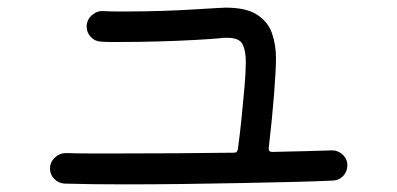

<svg xmlns="http://www.w3.org/2000/svg" viewBox="-20 -582 1040 503"><path d="M890 -149Q890 -133 879.5 -121.5Q869 -110 853 -109Q815 -107 753 -105.5Q691 -104 615.5 -102.5Q540 -101 461 -100Q382 -99 309 -99Q263 -99 222.5 -99.5Q182 -100 149 -101Q133 -102 122 -113.5Q111 -125 111 -140Q111 -157 123.5 -169Q136 -181 153 -181Q180 -180 216 -180Q252 -180 294 -180Q362 -180 440.5 -180.5Q519 -181 594 -182Q601 -182 603 -190Q608 -226 612.5 -269.5Q617 -313 620.5 -353.5Q624 -394 624 -420Q624 -449 615.5 -466Q607 -483 575 -483Q571 -483 567 -483Q563 -483 558 -482Q538 -480 494 -477.5Q450 -475 397.5 -473.5Q345 -472 297 -472Q283 -472 269.5 -472Q256 -472 244 -473Q228 -474 217.5 -485.5Q207 -497 207 -512Q207 -530 220.5 -542Q234 -554 251 -553Q266 -552 282.5 -552Q299 -552 316 -552Q360 -552 406 -553.5Q452 -555 490.5 -557.5Q529 -560 550 -561Q555 -561 560.5 -561.5Q566 -562 571 -562Q625 -562 653.5 -543.5Q682 -525 692.5 -495Q703 -465 703 -430Q703 -399 698 -335Q693 -271 684 -194V-192Q684 -184 693 -184Q740 -185 779.5 -186Q819 -187 847 -188Q864 -189 877 -177.5Q890 -166 890 -149Z"/></svg>

Font: Kiwi Maru
Style: Regular
Weight: 400
Designer: Hiroki-Chan
Version: Version 1.100